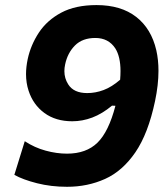

<svg xmlns="http://www.w3.org/2000/svg" viewBox="-20 -722 658 756"><path d="M244 13.5Q181 13.5 125.8 -0.5Q70.5 -14.5 36.5 -33.5L77.5 -166Q116.5 -140.5 159.8 -128.8Q203 -117 244 -117Q319.5 -117 363.8 -160.2Q408 -203.5 434.5 -305.5L421 -306Q382.5 -274 343.5 -259.2Q304.5 -244.5 264.5 -244.5Q199.5 -244.5 155 -277Q110.5 -309.5 92.5 -365Q82.5 -395.5 82.5 -430Q82.5 -458 89 -489Q101 -545 133.2 -593.8Q165.5 -642.5 221.2 -672.2Q277 -702 360 -702Q456.5 -702 516.2 -655.5Q576 -609 595.5 -524Q604 -486.5 604 -443Q604 -388 590.5 -324Q563.5 -196 513 -122.2Q462.5 -48.5 393.8 -17.5Q325 13.5 244 13.5ZM236.5 -468.5Q233.5 -455 233.5 -442Q233.5 -413.5 248.5 -390Q270 -355.5 323.5 -355.5Q356 -355.5 388 -367.5Q420 -379.5 453 -408Q454.5 -426 454.5 -442Q454.5 -499 434 -531.5Q407 -572.5 355.5 -572.5Q304.5 -572.5 275.2 -543Q246 -513.5 236.5 -468.5Z"/></svg>

Font: Heraclito
Style: Bold Italic
Weight: 700
Italic angle: -12°
Designer: Kostas Bartsokas (font) & Cristiano Sobral (main changes)
Foundry: Kostas Bartsokas (font) & Cristiano Sobral (main changes)
Version: Version 1.00;July 8, 2020;FontCreator 13.0.0.2655 64-bit